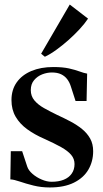

<svg xmlns="http://www.w3.org/2000/svg" viewBox="-20 -814 452 845"><path d="M199 11Q161 11 127 2.5Q93 -6 67 -15Q41 -24 25.5 -24.5L27.5 -148.5H77.5L100 -80.5Q105.5 -64 123 -48.8Q140.5 -33.5 163.5 -23.8Q186.5 -14 207 -14Q238 -14 260.5 -23Q283 -32 295.5 -49.8Q308 -67.5 308 -92Q308 -115 293.2 -132.5Q278.5 -150 248.5 -166.8Q218.5 -183.5 174 -203.5Q132.5 -221.5 100 -245Q67.5 -268.5 49 -300Q30.5 -331.5 30.5 -373.5Q30.5 -419 53.5 -451.5Q76.5 -484 118 -501.5Q159.5 -519 214.5 -519Q256 -519 283.8 -512.8Q311.5 -506.5 330.2 -499.5Q349 -492.5 363.5 -490L361 -369.5H312.5L291.5 -434.5Q286 -452 275.5 -465.8Q265 -479.5 248.8 -487.2Q232.5 -495 208.5 -495Q187 -495 165.8 -486.8Q144.5 -478.5 130 -461.2Q115.5 -444 115.5 -417.5Q115.5 -391 131.5 -372Q147.5 -353 173.8 -338.2Q200 -323.5 231 -308.5Q261.5 -294.5 290 -279.5Q318.5 -264.5 341 -246.2Q363.5 -228 376.8 -204.2Q390 -180.5 390 -148.5Q390 -103.5 368.8 -67.2Q347.5 -31 305 -10Q262.5 11 199 11ZM177 -564.5 161 -577.5 287 -794 367.5 -732Q352.5 -709.5 329.8 -685Q307 -660.5 280.8 -637.2Q254.5 -614 228 -594.8Q201.5 -575.5 178 -564.5Z"/></svg>

Font: Merriweather 144pt SemiBold
Style: Regular
Weight: 600
Version: Version 2.100